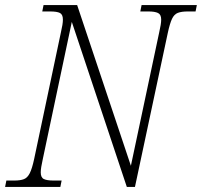

<svg xmlns="http://www.w3.org/2000/svg" viewBox="-37 -734 793 754"><path d="M-17 0 -12 -25H19Q43 -25 57 -30.5Q71 -36 80 -54Q89 -72 97 -109L202 -606Q206 -623 208 -635.5Q210 -648 210 -657Q210 -677 198.5 -683Q187 -689 160 -689H129L134 -714H266L477 -83L588 -606Q596 -640 596 -657Q596 -677 583.5 -683Q571 -689 546 -689H514L519 -714H736L731 -689H700Q676 -689 661.5 -683.5Q647 -678 638.5 -660Q630 -642 622 -605L493 0H461L245 -648L131 -109Q123 -74 123 -57Q123 -37 135 -31Q147 -25 173 -25H205L200 0Z"/></svg>

Font: Noto Serif SemiCondensed ExtraLight
Style: Italic
Weight: 200
Width: 4
Italic angle: -12°
Designer: Monotype Design Team
Foundry: Monotype Imaging Inc.
Version: Version 2.013